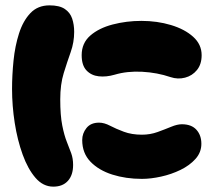

<svg xmlns="http://www.w3.org/2000/svg" viewBox="-20 -697 798 717"><path d="M179 0Q141 0 112.5 -33Q84 -66 64.5 -120Q45 -174 35 -238Q25 -302 25 -365Q25 -416 30.5 -470.5Q36 -525 51 -572Q66 -619 93.5 -648Q121 -677 165 -677Q202 -677 222 -663.5Q242 -650 249.5 -627.5Q257 -605 257 -578Q257 -539 244 -502.5Q231 -466 218 -424Q205 -382 205 -326Q205 -266 212.5 -228.5Q220 -191 229.5 -167.5Q239 -144 246 -124.5Q253 -105 253 -81Q253 -43 233.5 -21.5Q214 0 179 0ZM617 -409Q567 -426 511 -429Q455 -432 408 -418Q377 -409 349 -412Q321 -415 303 -434Q285 -453 285 -491Q285 -536 317 -564Q349 -592 400.5 -605.5Q452 -619 508 -619Q567 -619 618.5 -603.5Q670 -588 701.5 -559.5Q733 -531 733 -491Q733 -457 715.5 -435.5Q698 -414 671 -407Q644 -400 617 -409ZM510 -29Q450 -29 399.5 -45Q349 -61 318 -93Q287 -125 287 -174Q287 -199 303 -219Q319 -239 350 -239Q369 -239 391 -227.5Q413 -216 442.5 -205Q472 -194 510 -194Q541 -194 568.5 -204Q596 -214 619 -223.5Q642 -233 659 -233Q695 -233 713.5 -212.5Q732 -192 732 -160Q732 -128 710 -103.5Q688 -79 654 -62.5Q620 -46 581.5 -37.5Q543 -29 510 -29Z"/></svg>

Font: Cherry Bomb One
Style: Regular
Weight: 400
Designer: satsuyako
Foundry: satsuyako
Version: Version 4.100; ttfautohint (v1.8.3)